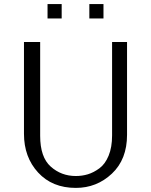

<svg xmlns="http://www.w3.org/2000/svg" viewBox="-20 -900 739 937"><path d="M416 -810V-880H485V-810ZM212 -810V-880H281V-810ZM97 -247V-695H176V-237Q176 -133 227.5 -87Q279 -41 350 -41Q381 -41 409 -49.5Q437 -58 465 -78.5Q493 -99 510 -140Q527 -181 527 -239V-695H600V-242Q600 -122 526 -52.5Q452 17 350 17Q235 17 166 -58Q97 -133 97 -247Z"/></svg>

Font: Coval
Style: ExtraLight
Weight: 250
Foundry: Context Ltd
Version: Version 001.000